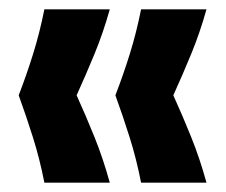

<svg xmlns="http://www.w3.org/2000/svg" viewBox="-20 -473 484 411"><path d="M75 -82Q65 -133 50.5 -179Q36 -225 20 -269Q37 -313 51 -358Q65 -403 75 -453H215Q201 -403 182.5 -358Q164 -313 144 -269Q164 -225 182.5 -179Q201 -133 215 -82ZM282 -82Q272 -133 257.5 -179Q243 -225 227 -269Q244 -313 258 -358Q272 -403 282 -453H422Q408 -403 389.5 -358Q371 -313 351 -269Q371 -225 389.5 -179Q408 -133 422 -82Z"/></svg>

Font: Bricolage Grotesque 36pt SemiCondensed
Style: Bold
Weight: 700
Width: 4
Designer: Mathieu Triay
Foundry: Atelier Triay
Version: Version 1.001;gftools[0.9.33.dev8+g029e19f]